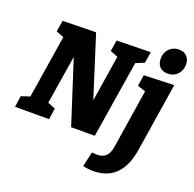

<svg xmlns="http://www.w3.org/2000/svg" viewBox="-177 -970 1401 1389"><g transform="rotate(20 523.0 -275.5)"><path d="M521 -702 782 -707 768 -621 703 -594 608 0H426L270 -484L210 -110L269 -86L256 0H-6L7 -86L73 -108L150 -593L91 -616L105 -702L361 -707L510 -238L566 -593L507 -616ZM791 -533 1023 -541 940 -13Q900 244 680 244Q651 244 604 235L630 120Q638 121 647 122Q656 123 668 123Q714 123 738 98.5Q762 74 769 27L840 -427L778 -447ZM865 -689Q865 -735 894.5 -765Q924 -795 968 -795Q1007 -795 1029.5 -772Q1052 -749 1052 -709Q1052 -663 1023 -633Q994 -603 949 -603Q909 -603 887 -626Q865 -649 865 -689Z"/></g></svg>

Font: Bitter Pro ExtraBold
Style: Italic
Weight: 800
Italic angle: -9°
Designer: Sol Matas, and Bitter project Authors
Foundry: Sol Matas
Version: Version 1.010